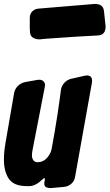

<svg xmlns="http://www.w3.org/2000/svg" viewBox="-28 -970 559 980"><path d="M174 -769Q155 -769 140.5 -777.5Q126 -786 125 -808V-810Q124 -817 124 -824Q124 -831 124 -838V-879Q124 -898 136 -911Q148 -924 168 -926L456 -950Q476 -950 488.5 -941.5Q501 -933 503 -911L511 -835Q511 -815 502.5 -803Q494 -791 472 -789L364 -783Q313 -780 275 -777Q237 -774 203 -772ZM402 -583Q412 -585 415 -585Q442 -585 442 -558Q442 -551 441 -547L355 -66Q351 -45 335.5 -31.5Q320 -18 298 -16L231 -10Q217 -10 207.5 -14.5Q198 -19 198 -35Q198 -38 200 -48Q201 -52 201 -57Q201 -61 199 -61Q195 -61 187 -53Q154 -21 123 -20H109Q43 -20 17.5 -57Q-8 -94 -8 -156Q-8 -175 -6 -196Q-4 -217 0 -240L44 -495Q48 -516 63 -531Q78 -546 100 -551L162 -562Q166 -563 172 -563Q186 -563 194 -555Q202 -547 202 -535Q202 -533 200 -523L138 -204Q135 -188 135 -177Q135 -163 142 -152.5Q149 -142 164 -142Q191 -142 210 -162Q229 -182 235 -207Q253 -303 265 -382.5Q277 -462 283 -511Q286 -532 300.5 -547.5Q315 -563 336 -568Z"/></svg>

Font: Bangerz 2
Style: Regular
Weight: 400
Designer: vernon adams
Foundry: Vernon Adams
Version: Version 2.10;December 28, 2023;FontCreator 13.0.0.2683 64-bi